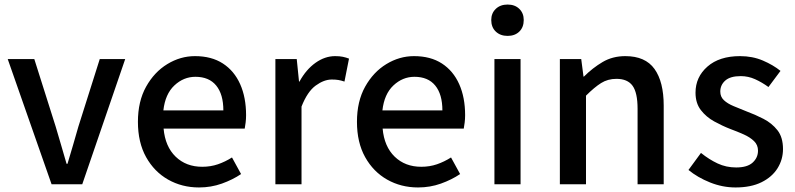

<svg xmlns="http://www.w3.org/2000/svg" viewBox="-20 -811 3501 845"><path d="M207 0 14 -551H131L225 -254Q237 -214 249 -172.5Q261 -131 273 -90H277Q289 -131 301.5 -172.5Q314 -214 325 -254L419 -551H531L342 0Z M856 14Q781 14 720 -20.5Q659 -55 623 -119.5Q587 -184 587 -275Q587 -365 623 -429.5Q659 -494 716.5 -529Q774 -564 838 -564Q911 -564 961 -531.5Q1011 -499 1037 -440.5Q1063 -382 1063 -304Q1063 -287 1061 -271.5Q1059 -256 1057 -245H700Q707 -166 753 -121.5Q799 -77 870 -77Q907 -77 939 -88Q971 -99 1001 -118L1041 -45Q1004 -20 956.5 -3Q909 14 856 14ZM699 -325H963Q963 -396 931.5 -434.5Q900 -473 840 -473Q788 -473 747.5 -435Q707 -397 699 -325Z M1192 0V-551H1286L1296 -452H1298Q1327 -505 1368.5 -534.5Q1410 -564 1455 -564Q1475 -564 1489 -561Q1503 -558 1516 -553L1496 -452Q1481 -457 1469 -459Q1457 -461 1440 -461Q1406 -461 1369.5 -434.5Q1333 -408 1307 -342V0Z M1820 14Q1745 14 1684 -20.5Q1623 -55 1587 -119.5Q1551 -184 1551 -275Q1551 -365 1587 -429.5Q1623 -494 1680.5 -529Q1738 -564 1802 -564Q1875 -564 1925 -531.5Q1975 -499 2001 -440.5Q2027 -382 2027 -304Q2027 -287 2025 -271.5Q2023 -256 2021 -245H1664Q1671 -166 1717 -121.5Q1763 -77 1834 -77Q1871 -77 1903 -88Q1935 -99 1965 -118L2005 -45Q1968 -20 1920.5 -3Q1873 14 1820 14ZM1663 -325H1927Q1927 -396 1895.5 -434.5Q1864 -473 1804 -473Q1752 -473 1711.5 -435Q1671 -397 1663 -325Z M2156 0V-551H2271V0ZM2214 -653Q2182 -653 2162 -672Q2142 -691 2142 -723Q2142 -753 2162 -772Q2182 -791 2214 -791Q2246 -791 2265.5 -772Q2285 -753 2285 -723Q2285 -691 2265.5 -672Q2246 -653 2214 -653Z M2444 0V-551H2538L2548 -474H2550Q2588 -512 2632 -538Q2676 -564 2732 -564Q2820 -564 2860.5 -507.5Q2901 -451 2901 -346V0H2786V-332Q2786 -403 2764 -433.5Q2742 -464 2693 -464Q2655 -464 2625.5 -445.5Q2596 -427 2559 -390V0Z M3217 14Q3160 14 3105 -8Q3050 -30 3010 -63L3065 -138Q3101 -109 3138.5 -91.5Q3176 -74 3220 -74Q3269 -74 3292.5 -95.5Q3316 -117 3316 -148Q3316 -173 3298.5 -190Q3281 -207 3253 -219.5Q3225 -232 3195 -243Q3159 -257 3123.5 -276.5Q3088 -296 3064.5 -326.5Q3041 -357 3041 -403Q3041 -472 3093.5 -518Q3146 -564 3237 -564Q3292 -564 3337.5 -544.5Q3383 -525 3415 -499L3362 -428Q3333 -449 3303 -462.5Q3273 -476 3240 -476Q3194 -476 3172 -456.5Q3150 -437 3150 -408Q3150 -385 3166 -370Q3182 -355 3208.5 -344Q3235 -333 3265 -321Q3303 -307 3340 -288Q3377 -269 3401.5 -238Q3426 -207 3426 -155Q3426 -109 3402 -70.5Q3378 -32 3331.5 -9Q3285 14 3217 14Z"/></svg>

Font: Source Han Sans SC Medium
Style: Regular
Weight: 500
Designer: Ryoko NISHIZUKA 西塚涼子 (kana, bopomofo & ideographs); Paul D. Hunt (Latin, Greek & Cyrillic); Sandoll Communications 산돌커뮤니
Foundry: Adobe
Version: Version 2.004;hotconv 1.0.118;makeotfexe 2.5.65603